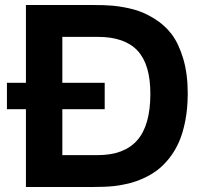

<svg xmlns="http://www.w3.org/2000/svg" viewBox="-20 -750 814 770"><path d="M399.9 -418V-312H230V-127.9H372.1Q478 -127.9 530.5 -187.7Q583 -247.6 583 -374Q583 -491.7 531.5 -546.9Q480 -602.1 372.1 -602.1H230V-418ZM7.8 -312V-418H84V-730H349.1Q400.9 -730 433.1 -727.1Q479.5 -722.2 518.6 -711.4Q557.6 -700.7 598.6 -675.5Q639.6 -650.4 668 -613.3Q696.3 -576.2 714.6 -515.4Q732.9 -454.6 732.9 -376Q732.9 -316.9 723.4 -267.1Q713.9 -217.3 698 -181.2Q682.1 -145 659.2 -116Q636.2 -86.9 611.1 -67.9Q585.9 -48.8 555.7 -35.2Q525.4 -21.5 497.6 -14.6Q469.7 -7.8 439 -3.9Q402.8 0 349.1 0H84V-312Z"/></svg>

Font: Nacelle Bold
Style: Regular
Weight: 700
Designer: Sora Sagano
Foundry: Sora Sagano
Version: Version 1.000;FEAKit 1.0